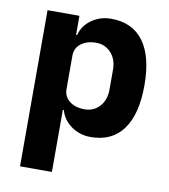

<svg xmlns="http://www.w3.org/2000/svg" viewBox="-83 -607 773 878"><g transform="rotate(10 304.0 -168.5)"><path d="M69 200V-525H217V-437H222Q233 -481 272.5 -509Q312 -537 363 -537Q462 -537 513.5 -467Q565 -397 565 -263Q565 -129 513.5 -58.5Q462 12 363 12Q312 12 272.5 -16.5Q233 -45 222 -88H217V200ZM314 -108Q356 -108 383.5 -138Q411 -168 411 -217V-308Q411 -357 383.5 -387Q356 -417 314 -417Q271 -417 244 -396Q217 -375 217 -340V-185Q217 -150 244 -129Q271 -108 314 -108Z"/></g></svg>

Font: Aneliza
Style: Bold
Weight: 700
Designer: Mike Abbink, Paul van der Laan, Pieter van Rosmalen
Foundry: Bold Monday
Version: Version 3.0